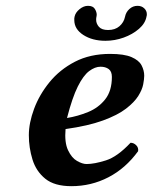

<svg xmlns="http://www.w3.org/2000/svg" viewBox="-20 -629 524 659"><path d="M475 -369Q475 -358 471.5 -339.5Q468 -321 454.5 -299.5Q441 -278 412.5 -256Q384 -234 333.5 -215.5Q283 -197 205 -186Q201 -140 213.5 -113.5Q226 -87 244.5 -76.5Q263 -66 277 -66Q304 -66 343.5 -78.5Q383 -91 428 -139Q439 -139 447.5 -130.5Q456 -122 454 -110Q411 -51 352 -20.5Q293 10 225 10Q167 10 135.5 -15.5Q104 -41 91.5 -81.5Q79 -122 79 -165Q79 -207 97 -255.5Q115 -304 150 -347Q185 -390 237 -417Q289 -444 358 -444Q406 -444 431.5 -433Q457 -422 466 -404.5Q475 -387 475 -369ZM364 -365Q364 -384 353 -392Q342 -400 325 -400Q306 -400 286 -385Q266 -370 247 -332Q228 -294 210 -224Q247 -230 282.5 -244.5Q318 -259 341 -288Q364 -317 364 -365ZM483 -573Q479 -549 457 -530Q435 -511 404.5 -500Q374 -489 342 -489Q297 -489 266 -509Q235 -529 235 -560Q235 -563 235 -566Q235 -569 236 -572Q239 -586 253 -597.5Q267 -609 282 -609Q299 -609 305.5 -598.5Q312 -588 312 -578Q312 -576 311.5 -574.5Q311 -573 311 -571Q310 -568 310 -561Q310 -548 319.5 -537Q329 -526 351 -526Q375 -526 390 -539Q405 -552 409 -571Q412 -587 424 -598Q436 -609 452 -609Q466 -609 475 -600.5Q484 -592 484 -580Q484 -575 483 -573Z"/></svg>

Font: Libertinus Serif SemiBold
Style: Italic
Weight: 600
Italic angle: -11.5°
Designer: Philipp H. Poll, Khaled Hosny
Foundry: Caleb Maclennan
Version: Version 7.051;RELEASE